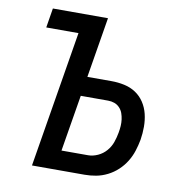

<svg xmlns="http://www.w3.org/2000/svg" viewBox="-82 -813 863 892"><g transform="rotate(10 350.0 -367.5)"><path d="M127 0 233 -643H81L96 -735H356L309 -450H423Q454 -450 484 -443.5Q514 -437 538 -421Q562 -405 578 -380.5Q594 -356 601 -327Q608 -298 608 -267Q608 -236 603 -205Q598 -178 589.5 -151.5Q581 -125 566 -100.5Q551 -76 529.5 -56Q508 -36 482 -23Q456 -10 429 -5Q402 0 375 0ZM375 -92Q398 -92 421 -102.5Q444 -113 460.5 -132Q477 -151 485 -174Q493 -197 497 -220Q500 -236 501 -252Q502 -268 500 -283Q498 -298 493 -312Q488 -326 477.5 -337Q467 -348 453 -353Q439 -358 423 -358H294L250 -92Z"/></g></svg>

Font: Iosevka Aile Semibold Oblique
Style: Regular
Weight: 600
Italic angle: -9°
Designer: Belleve Invis
Foundry: Belleve Invis
Version: Version 31.1.0; ttfautohint (v1.8.4)